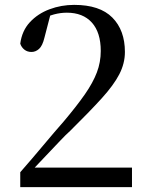

<svg xmlns="http://www.w3.org/2000/svg" viewBox="-20 -767 609 787"><path d="M63 0V-61Q112 -117 158 -172Q204 -227 241 -269Q295 -333 328 -380.5Q361 -428 377 -470Q393 -512 393 -558Q393 -634 356.5 -674.5Q320 -715 254 -715Q228 -715 201.5 -708Q175 -701 145 -683L188 -712L162 -612Q154 -579 140 -566.5Q126 -554 109 -554Q92 -554 80 -563.5Q68 -573 63 -588Q70 -641 102.5 -676Q135 -711 183 -729Q231 -747 284 -747Q389 -747 440.5 -695Q492 -643 492 -554Q492 -507 469 -462.5Q446 -418 396.5 -363.5Q347 -309 268 -231Q251 -216 226 -189.5Q201 -163 170 -130.5Q139 -98 107 -64L116 -96V-80H521V0Z"/></svg>

Font: Noto Serif TC ExtraLight Medium
Style: Regular
Weight: 500
Version: Version 2.002-H1;hotconv 1.1.0;makeotfexe 2.6.0